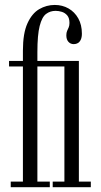

<svg xmlns="http://www.w3.org/2000/svg" viewBox="-20 -776 417 796"><path d="M24.5 0V-23H75V-500.5H17.5V-523.5H75V-566.5Q75 -638 93.8 -679.2Q112.5 -720.5 142.5 -738Q172.5 -755.5 207 -755.5Q238.5 -755.5 264 -741Q289.5 -726.5 304.5 -699.8Q319.5 -673 319.5 -636.5Q319.5 -621.5 315 -611.8Q310.5 -602 303 -597.5Q295.5 -593 286 -593Q272.5 -593 263.8 -602.5Q255 -612 255 -629.5Q255 -640.5 258.2 -647.8Q261.5 -655 264.8 -662.5Q268 -670 268 -681Q268 -701 259 -711.8Q250 -722.5 236.8 -726.8Q223.5 -731 210.5 -731Q188 -731 171 -718.2Q154 -705.5 144.5 -668.5Q135 -631.5 135 -560V-523.5H232.5V-500.5H135V-23H186.5V0ZM198.5 0V-23H247V-500.5H198.5V-523.5H307V-23H356.5V0Z"/></svg>

Font: Imbue 48pt Light
Style: Regular
Weight: 300
Designer: Tyler Finck
Foundry: Etcetera Type Company
Version: Version 1.102